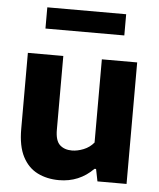

<svg xmlns="http://www.w3.org/2000/svg" viewBox="-54 -805 714 861"><g transform="rotate(5 303.0 -374.0)"><path d="M243.5 9.5Q189 9.5 146.5 -11.8Q104 -33 79.5 -80Q55 -127 55 -204.5V-547H214.5V-215.5Q214.5 -166 235 -147Q255.5 -128 289.5 -128Q314.5 -128 342 -139Q369.5 -150 388 -172.5V-547H547V0H416L405 -55H398Q334.5 9.5 243.5 9.5ZM124 -662.5V-758H479V-662.5Z"/></g></svg>

Font: Encode Sans
Style: Bold
Weight: 700
Designer: Multiple Designers
Foundry: Impallari Type
Version: Version 3.002; ttfautohint (v1.8.3) -l 8 -r 50 -G 200 -x 14 